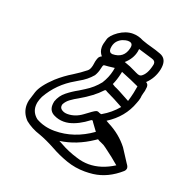

<svg xmlns="http://www.w3.org/2000/svg" viewBox="-127 -680 870 920"><g transform="rotate(20 308.0 -220.0)"><path d="M483.9 -258.8Q490.7 -281.2 495.6 -303.2Q500.5 -326.2 502.4 -339.8Q467.8 -356.4 409.2 -379.9L407.2 -370.1Q399.9 -336.4 387.7 -310.1Q391.1 -308.1 394.5 -305.7Q397.9 -303.2 401.9 -301.3Q416 -296.4 483.9 -258.8ZM409.2 90.8Q472.7 90.8 536.6 50.3Q501.5 20 463.9 -7.3L459.5 -10.7Q446.3 -21.5 429.7 -27.8Q419.9 -31.2 411.6 -37.1L399.9 -29.3Q323.7 22 240.2 33.7L256.8 42.5Q298.8 66.4 346.7 80.6Q377.9 90.8 409.2 90.8ZM201.2 -3.4Q300.8 -3.4 389.6 -66.9L362.3 -104Q357.9 -113.3 353.5 -113.3Q351.6 -113.3 349.1 -111.8Q299.8 -73.7 253.9 -63Q240.2 -60.1 227.1 -60.1Q200.7 -60.1 177.2 -71.8Q149.9 -85 149.9 -115.2Q149.9 -123.5 151.9 -133.3L152.3 -135.7Q163.1 -167.5 189.5 -188.5Q215.8 -209.5 245.6 -225.6Q259.8 -233.9 272 -242.2Q310.5 -265.6 338.4 -300.8Q359.4 -334 367.2 -369.6L370.1 -385.7Q331.1 -380.9 323.7 -380.9H321.3Q318.4 -380.9 315.7 -379.6Q313 -378.4 311.3 -372.1Q309.6 -365.7 308.1 -359.4Q304.2 -339.4 293 -320.8Q267.1 -290 229 -269.5L213.9 -260.3Q133.8 -214.8 89.4 -136.2Q81.5 -119.6 78.1 -104.5Q76.2 -94.7 76.2 -85.9Q76.2 -51.3 105.5 -27.8Q147.9 -3.4 201.2 -3.4ZM335.4 -443.8Q395.5 -443.8 407.7 -501.5Q408.7 -506.3 408.7 -510.3Q408.7 -529.3 384.8 -529.3Q375.5 -529.3 360.4 -523.9Q345.2 -518.6 333 -504.9Q323.7 -493.7 320.3 -477.5Q318.8 -470.7 318.8 -465.3Q318.8 -446.3 335.4 -443.8ZM231.9 -100.6Q271 -100.6 306.2 -126.5Q316.4 -133.3 326.2 -141.1Q353.5 -162.1 361.8 -162.1Q368.2 -162.1 374 -158.2Q381.8 -155.3 383.3 -155.3Q385.7 -155.3 387.2 -156.7Q430.7 -181.6 462.9 -220.2Q418.5 -245.1 375 -265.6Q372.1 -267.1 369.9 -268.8Q367.7 -270.5 365.2 -270.5Q362.3 -270.5 358.4 -266.1Q323.7 -228 257.8 -189.9Q237.8 -179.2 219.7 -166Q203.6 -154.3 194.3 -137.2L192.9 -132.3Q192.4 -128.9 192.4 -126.5Q192.4 -115.2 204.1 -107.9Q215.8 -100.6 231.9 -100.6ZM492.7 -393.1Q496.6 -393.1 500.5 -394.5Q527.8 -410.2 539.1 -463.4Q539.6 -466.3 539.6 -469.2Q539.6 -476.6 535.2 -481.4Q530.8 -486.3 520 -489.3Q484.4 -499.5 448.7 -510.7Q448.2 -503.9 446.8 -497.1Q439 -458.5 405.3 -428.7Q436.5 -418.5 465.8 -403.3Q468.8 -402.3 472.7 -399.9Q486.3 -393.1 492.7 -393.1ZM404.8 129.9Q355 129.9 309.6 114Q264.2 98.1 223.6 75.2Q177.7 50.3 140.6 37.1Q97.2 23.4 64 -3.4Q33.7 -34.7 33.7 -74.7Q33.7 -86.9 36.6 -99.6Q38.6 -107.9 50.8 -145.3Q63 -182.6 117.7 -233.9Q153.3 -265.6 193.4 -289.6Q224.1 -308.6 252.9 -331.5Q263.2 -339.8 267.6 -360.8Q269 -366.7 269.5 -372.1Q270 -377.4 271 -381.8Q272.9 -391.1 276.9 -401.1Q280.8 -411.1 293 -416.5Q277.3 -434.1 277.3 -458.5Q277.3 -466.8 279.3 -476.1Q280.3 -479 285.9 -500.2Q291.5 -521.5 325.7 -545.9Q360.8 -569.8 396 -569.8Q424.8 -569.8 451.2 -555.7Q479.5 -545.4 499.5 -540.5Q525.4 -533.7 549.8 -524.4Q581.5 -512.7 581.5 -476.6Q581.5 -466.3 579.1 -454.1Q568.8 -406.2 534.2 -373.5Q545.9 -367.2 545.9 -353.5V-351.6Q545.4 -342.3 543.5 -332Q542 -326.2 540 -319.1Q538.1 -312 536.6 -304.7Q536.6 -299.3 535.2 -292.5Q532.7 -279.3 526.4 -264.6Q497.6 -183.6 419.4 -134.3L434.1 -126Q496.1 -94.7 537.1 -42L580.1 24.4L581.1 25.9Q589.8 37.1 589.8 45.9Q589.8 47.9 589.4 49.8Q588.4 56.2 582 62.5Q519 118.2 446.3 127.4Q425.3 129.9 404.8 129.9Z"/></g></svg>

Font: Third Street
Style: Regular
Weight: 400
Designer: GGBotNet
Foundry: GGBotNet
Version: 0.90